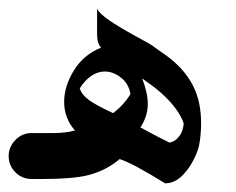

<svg xmlns="http://www.w3.org/2000/svg" viewBox="-90 -413 544 443"><path d="M356 -214Q374 -178 374 -129Q374 -100 369 -76Q367 -66 358.5 -48Q350 -30 338 -16Q317 10 291 10Q215 -37 186 -46Q156 -20 114 -9Q79 0 8 0H-17Q-39 0 -54.5 -15.5Q-70 -31 -70 -53Q-70 -74 -54.5 -90Q-39 -106 -17 -106H33Q62 -106 83 -112Q58 -140 58 -178Q58 -214 80.5 -250.5Q103 -287 143 -303Q137 -311 135.5 -318.5Q134 -326 134 -334V-344V-393Q139 -382 161.5 -366.5Q184 -351 224 -329Q256 -312 264 -306Q269 -302 290 -287.5Q311 -273 328 -254.5Q345 -236 356 -214ZM211 -196Q207 -220 189 -234Q171 -248 152 -248Q135 -248 120 -237.5Q105 -227 94 -209Q99 -194 115.5 -182Q132 -170 171 -152Q196 -171 211 -196ZM334 -128Q324 -157 294 -187Q277 -204 259.5 -216.5Q242 -229 238 -232Q251 -199 251 -173Q251 -145 234 -119Q276 -96 301 -84Q303 -84 310 -87Q317 -90 324.5 -100Q332 -110 334 -128Z"/></svg>

Font: Katibeh
Style: Regular
Weight: 400
Designer: Arabic design by Kourosh Beigpour, Latin design by Eduardo Tunni, engineering by Lasse Fister
Version: Version 1.000